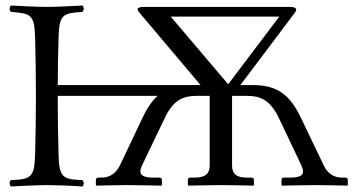

<svg xmlns="http://www.w3.org/2000/svg" viewBox="-20 -670 1283 695"><path d="M806 -365 598 -610H991ZM192 -109C190 -191.5 189 -237 189 -320V-323H550.5C529.6 -304.3 512.3 -278.3 496 -244L414 -71C400 -43 378 -27 347 -27H335C331 -27 327 -24 327 -19V0L329 2C329 2 401 0 440 0C476 0 564 2 564 2L566 0V-19C566 -24 563 -27 558 -27H537C496 -27 478 -37 494 -71L577 -244C608 -309 644 -323 692 -323H737H739V-71C739 -43 725 -27 684 -27H668C663 -27 660 -24 660 -19V0L662 2C662 2 745 0 781 0C820 0 897 2 897 2L899 0V-19C899 -24 895 -27 891 -27H874C835 -27 820 -41 820 -71V-323H874C922 -323 957 -309 989 -244L1071 -71C1087 -37 1070 -27 1029 -27H1007C1002 -27 999 -24 999 -19V0L1001 2C1001 2 1090 0 1125 0C1164 0 1237 2 1237 2L1239 0V-19C1239 -24 1235 -27 1230 -27H1218C1188 -27 1165 -43 1152 -71L1069 -244C1029 -328 983 -362 895 -362H850L1048 -625C1060 -641 1044 -645 1031 -645H501C484 -645 470 -641 484 -625L706 -362H671H189.1C189.3 -421.8 190 -467.2 192 -536C194.5 -619 208.5 -622 278.5 -627C284.5 -633 284.5 -644 278.5 -650C241.5 -648 179 -645 149 -645C119 -645 51.5 -648 19.5 -650C13.5 -644 13.5 -633 19.5 -627C89.5 -621 105 -619 107 -536C109 -453 110 -404 110 -321C110 -238 109 -192 107 -109C105 -26 89.5 -21 19.5 -18C13.5 -12 13.5 -1 19.5 5C58.5 3 119.5 0 149.5 0C179.5 0 237.5 2 278.5 5C284.5 -1 284.5 -12 278.5 -18C208.5 -21 194 -26 192 -109Z"/></svg>

Font: Libertinus Serif Display
Style: Regular
Weight: 400
Designer: Philipp H. Poll
Foundry: Khaled Hosny
Version: Version 6.1